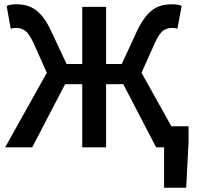

<svg xmlns="http://www.w3.org/2000/svg" viewBox="-20 -686 917 894"><path d="M744 188V0H707L554 -294H474V0H363V-294H283L130 0H4L198 -347L136 -486Q115 -531 96.5 -543.5Q78 -556 56 -556Q51 -556 44.5 -555.5Q38 -555 30 -552L11 -658Q20 -663 32.5 -664.5Q45 -666 56 -666Q81 -666 102.5 -660.5Q124 -655 143.5 -641.5Q163 -628 181 -605Q199 -582 216 -546L290 -388H363V-654H474V-388H547L620 -546Q638 -582 655.5 -605Q673 -628 692.5 -641.5Q712 -655 734 -660.5Q756 -666 781 -666Q792 -666 804.5 -664.5Q817 -663 826 -658L806 -552Q799 -555 792 -555.5Q785 -556 780 -556Q758 -556 740 -543.5Q722 -531 701 -486L639 -347L778 -98H858V-26L847 188Z"/></svg>

Font: TT Toshiba Sans Medium
Style: Regular
Weight: 500
Designer: Paul D. Hunt
Foundry: Toshiba Corporation
Version: Version 2.020;PS 2.000;hotconv 1.0.86;makeotf.lib2.5.63406